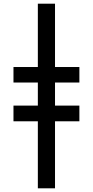

<svg xmlns="http://www.w3.org/2000/svg" viewBox="-20 -782 504 1040"><path d="M278 -762H185V-419H53V-335H185V-210H53V-125H185V238H278V-125H410V-210H278V-335H410V-419H278Z"/></svg>

Font: Noto Sans UI SemiCondensed Medium
Style: Regular
Weight: 500
Width: 4
Designer: Monotype Design Team
Foundry: Monotype Imaging Inc.
Version: Version 1.901